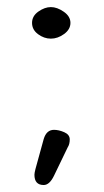

<svg xmlns="http://www.w3.org/2000/svg" viewBox="-20 -489 295 547"><path d="M161.6 -455.6Q180.7 -442.4 180.7 -423.8Q180.7 -405.3 162.6 -392.1Q144.5 -378.9 125 -378.9Q105.5 -378.9 88.4 -391.6Q71.3 -404.3 71.3 -423.8Q71.3 -443.4 89.4 -456.1Q107.4 -468.8 125 -468.8Q142.6 -468.8 161.6 -455.6ZM172.9 -69.3 133.8 11.7Q121.1 38.1 104.5 38.1Q78.1 38.1 78.1 8.8Q78.1 3.9 81.1 -7.8L104.5 -92.8Q112.3 -119.1 133.8 -119.1Q147.5 -119.1 163.1 -112.3Q178.7 -105.5 178.7 -91.8Q178.7 -78.1 172.9 -69.3Z"/></svg>

Font: Jura
Style: Medium
Weight: 500
Version: Version 2.6.1